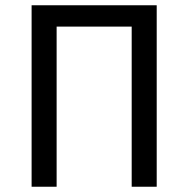

<svg xmlns="http://www.w3.org/2000/svg" viewBox="-20 -709 715 729"><path d="M575 -689V0H480V-608H195V0H100V-689Z"/></svg>

Font: Fira Sans
Style: Regular
Weight: 400
Designer: Carrois Corporate & Edenspiekermann AG
Foundry: Carrois Corporate GbR & Edenspiekermann AG
Version: Version 4.106;PS 004.106;hotconv 1.0.70;makeotf.lib2.5.58329